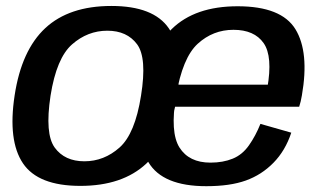

<svg xmlns="http://www.w3.org/2000/svg" viewBox="-20 -619 1077 644"><path d="M249.5 4.5Q391 4.5 471 -70.5Q551 -145.5 574 -298.5Q597.5 -449 546.2 -524Q495 -599 353.5 -599Q212 -599 132 -524.8Q52 -450.5 29 -298.5Q6 -147 57 -71.2Q108 4.5 249.5 4.5ZM263 -78Q197 -78 163.5 -124Q130 -170 149.5 -298Q169.5 -424.5 221.8 -470.2Q274 -516 340 -516Q406 -516 439.8 -470.5Q473.5 -425 453 -298Q433 -170.5 381 -124.2Q329 -78 263 -78ZM672 5.5 686 -73.5Q614 -73.5 582 -124.2Q550 -175 570.5 -297Q592 -425.5 643.2 -472.2Q694.5 -519 763 -519Q833 -519 864.2 -474.5Q895.5 -430 876.5 -323L884.5 -335H565L552 -261H983.5Q989 -277.5 992.5 -298.5Q1018 -444.5 970.8 -521.2Q923.5 -598 777 -598Q634 -598 556.2 -521.8Q478.5 -445.5 453.5 -297Q430 -155.5 477.8 -75Q525.5 5.5 672 5.5ZM686 -73.5 672 5.5Q751.5 5.5 804.5 -13.5Q857.5 -32.5 897.2 -73Q937 -113.5 957 -174L853.5 -203.5Q837.5 -163.5 815.2 -131.8Q793 -100 760.5 -86.8Q728 -73.5 686 -73.5Z"/></svg>

Font: Anybody UltraCondensed Thin Medium
Style: Italic
Weight: 500
Italic angle: -10°
Version: Version 1.111